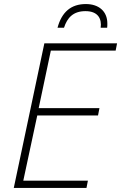

<svg xmlns="http://www.w3.org/2000/svg" viewBox="-20 -928 598 948"><path d="M264 -791H296C312 -841 342 -873 402 -873C466 -873 483 -833 477 -791H509C510 -796 510 -804 510 -812C510 -873 467 -908 404 -908C331 -908 285 -869 264 -791ZM48 0H407L414 -36H95L164 -358H464L471 -394H171L231 -678H551L558 -714H199Z"/></svg>

Font: Noto Sans ExtraLight
Style: Italic
Weight: 200
Italic angle: -12°
Designer: Monotype Design Team
Foundry: Monotype Imaging Inc.
Version: Version 2.013